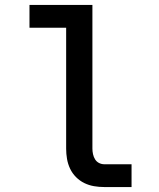

<svg xmlns="http://www.w3.org/2000/svg" viewBox="-20 -755 640 775"><path d="M401 0Q380 0 359.5 -3.5Q339 -7 320.5 -16Q302 -25 287 -40Q272 -55 263 -74Q254 -93 250.5 -113.5Q247 -134 247 -155V-643H99V-735H353V-155Q353 -144 355.5 -132.5Q358 -121 364 -111.5Q370 -102 380 -97Q390 -92 401 -92H511V0Z"/></svg>

Font: Iosevka SS04 Semibold Extended
Style: Regular
Weight: 600
Width: 7
Monospace: yes
Designer: Belleve Invis
Foundry: Belleve Invis
Version: Version 19.0.0; ttfautohint (v1.8.4)